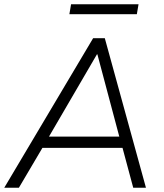

<svg xmlns="http://www.w3.org/2000/svg" viewBox="-31 -885 773 905"><path d="M-11 0 408 -705H463L657 0H597L543 -201L570 -188H139L176 -200L58 0ZM426 -629 194 -231 171 -241H556L534 -231L428 -629ZM296 -818 304 -865H622L614 -818Z"/></svg>

Font: Nunito Sans 12pt Light
Style: Italic
Weight: 300
Italic angle: -9°
Designer: Vernon Adams
Foundry: Vernon Adams
Version: Version 3.101;gftools[0.9.27]